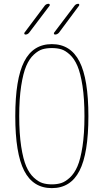

<svg xmlns="http://www.w3.org/2000/svg" viewBox="-20 -970 540 1000"><path d="M266.6 -790Q262.7 -790 261.2 -793.5Q259.8 -796.9 261.7 -799.8L368.2 -940.4Q376 -950.2 387.7 -950.2Q391.6 -950.2 392.6 -946.8Q393.6 -943.4 391.6 -940.4L287.1 -799.8Q278.3 -790 266.6 -790ZM112.3 -790Q108.4 -790 106.9 -793.5Q105.5 -796.9 107.4 -799.8L212.9 -940.4Q220.7 -950.2 233.4 -950.2Q237.3 -950.2 238.8 -946.8Q240.2 -943.4 238.3 -940.4L131.8 -799.8Q124 -790 112.3 -790ZM298.8 -713.4Q277.3 -719.7 250 -719.7Q222.7 -719.7 201.2 -713.4Q179.7 -707 156.2 -685.5Q132.8 -664.1 116.7 -626.5Q100.6 -588.9 90.3 -522.5Q80.1 -456.1 80.1 -365.2Q80.1 -274.4 90.3 -207.5Q100.6 -140.6 116.7 -103.5Q132.8 -66.4 156.2 -44.9Q179.7 -23.4 201.2 -16.6Q222.7 -9.8 250 -9.8Q277.3 -9.8 298.8 -16.6Q320.3 -23.4 343.8 -44.9Q367.2 -66.4 383.3 -103.5Q399.4 -140.6 409.7 -207.5Q419.9 -274.4 419.9 -365.2Q419.9 -456.1 409.7 -522.5Q399.4 -588.9 383.3 -626.5Q367.2 -664.1 343.8 -685.5Q320.3 -707 298.8 -713.4ZM394 -80.6Q347.7 9.8 250 9.8Q152.3 9.8 106 -80.6Q59.6 -170.9 59.6 -364.7Q59.6 -558.6 106 -649.4Q152.3 -740.2 250 -740.2Q347.7 -740.2 394 -649.4Q440.4 -558.6 440.4 -364.7Q440.4 -170.9 394 -80.6Z"/></svg>

Font: Rounded-X Mgen+ 1m thin
Style: Regular
Weight: 100
Designer: [Source Han Sans]
Ryoko NISHIZUKA  (kana & ideographs); Paul D. Hunt (Latin, Greek & Cyrillic); Wenlong ZHANG  (bopomofo
Version: Version 1.059.20150602